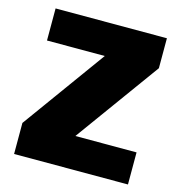

<svg xmlns="http://www.w3.org/2000/svg" viewBox="-103 -781 823 873"><g transform="rotate(15 308.5 -344.0)"><path d="M41 0V-146L324 -537H52V-688H576V-547L289 -151H577V0Z"/></g></svg>

Font: Saira Thin ExtraBold
Style: Regular
Weight: 800
Version: Version 1.101